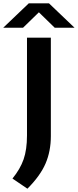

<svg xmlns="http://www.w3.org/2000/svg" viewBox="-78 -968 472 1163"><path d="M88 175 -2.5 113.5Q44.5 56 65 -3Q85.5 -62 85.5 -147.5V-740H230V-143.5Q230 -52 197.8 22.8Q165.5 97.5 88 175ZM-58.5 -800 96.5 -948H218.5L373.5 -800H253.5L157.5 -893.5L61.5 -800Z"/></svg>

Font: Encode Sans Expanded Expanded SemiBold
Style: Regular
Weight: 600
Width: 7
Designer: Multiple Designers
Foundry: Impallari Type
Version: Version 3.000; ttfautohint (v1.8.3) -l 8 -r 50 -G 200 -x 14 